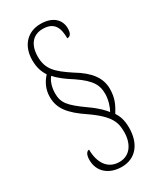

<svg xmlns="http://www.w3.org/2000/svg" viewBox="-218 -833 854 1022"><g transform="rotate(-30 208.5 -322.0)"><path d="M213 116C299 116 350 52 350 -46C350 -97 337 -124 323 -146C345 -182 365 -217 365 -276C365 -343 326 -396 241 -447C154 -504 118 -540 118 -615C118 -687 152 -731 214 -731C285 -731 303 -686 303 -622C322 -622 332 -636 332 -667C332 -718 295 -760 217 -760C134 -760 83 -700 83 -614C83 -568 95 -537 112 -511C83 -479 66 -442 66 -397C66 -328 103 -279 196 -217C307 -140 316 -94 316 -39C316 29 283 87 215 87C141 87 107 26 107 -51C94 -51 81 -37 81 -2C81 72 137 116 213 116ZM304 -168C293 -183 264 -215 216 -248C123 -314 100 -342 100 -400C100 -439 112 -473 129 -492C152 -465 187 -439 227 -414C316 -354 330 -315 330 -265C330 -228 316 -188 304 -168Z"/></g></svg>

Font: Noto Serif Devanagari ExtraCondensed ExtraLight
Style: Regular
Weight: 200
Width: 2
Designer: Universal Thirst, Indian Type Foundry and the Monotype Design Team
Foundry: Monotype Imaging Inc.
Version: Version 2.004